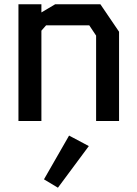

<svg xmlns="http://www.w3.org/2000/svg" viewBox="-20 -564 640 895"><path d="M66 -544V0H173V-421L195 -446H396L428 -398V0H535V-416L448 -544H237L173 -506V-544ZM250 311 394 117 302 68 185 272Z"/></svg>

Font: Kode Mono SemiBold
Style: Regular
Weight: 600
Monospace: yes
Designer: Isa Ozler
Foundry: Kadena LLC
Version: Version 1.206;gftools[0.9.28]